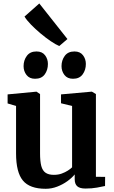

<svg xmlns="http://www.w3.org/2000/svg" viewBox="-20 -1106 674 1136"><path d="M485.5 9.5Q452.5 9.5 437.2 -3.8Q422 -17 422 -45.5V-74Q405.5 -53.5 378.5 -34Q351.5 -14.5 318.5 -1.8Q285.5 11 250.5 11Q156 11 115.5 -37.8Q75 -86.5 75 -198.5V-479L25 -494V-547.5L194 -563.5H196L217 -549.5V-199Q217 -152 224.2 -124.2Q231.5 -96.5 249.5 -84Q267.5 -71.5 298.5 -71.5Q324.5 -71.5 345 -79Q365.5 -86.5 381.2 -96.5Q397 -106.5 406.5 -116V-479L341 -495V-547.5L520 -563.5H524L547.5 -549.5V-60L602 -59.5L601.5 -5.5Q583.5 -1.5 553.8 4Q524 9.5 485.5 9.5ZM187 -640Q154 -640 136.8 -662.5Q119.5 -685 119.5 -714.5Q119.5 -749.5 138.8 -775.5Q158 -801.5 195.5 -801.5H196.5Q229.5 -801.5 246.5 -779.2Q263.5 -757 263.5 -727.5Q263.5 -692 244.8 -666Q226 -640 188 -640ZM411.5 -640Q378.5 -640 361.2 -662.5Q344 -685 344 -714.5Q344 -749.5 363.2 -775.5Q382.5 -801.5 420 -801.5H421Q454 -801.5 471 -779.2Q488 -757 488 -727.5Q488 -692 469 -666Q450 -640 412.5 -640ZM330 -834Q309.5 -842.5 280 -862.5Q250.5 -882.5 219.5 -908.5Q188.5 -934.5 163 -960.8Q137.5 -987 125 -1008L212.5 -1085.5L379 -875L331 -834Z"/></svg>

Font: Merriweather 28pt
Style: Bold
Weight: 700
Version: Version 2.100